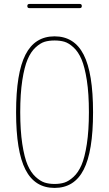

<svg xmlns="http://www.w3.org/2000/svg" viewBox="-20 -920 540 950"><path d="M125 -879.9Q115.2 -879.9 115.2 -890.1Q115.2 -900.4 125 -900.4H375Q384.8 -900.4 384.8 -890.1Q384.8 -879.9 375 -879.9ZM298.8 -713.4Q277.3 -719.7 250 -719.7Q222.7 -719.7 201.2 -713.4Q179.7 -707 156.2 -685.5Q132.8 -664.1 116.7 -626.5Q100.6 -588.9 90.3 -522.5Q80.1 -456.1 80.1 -365.2Q80.1 -274.4 90.3 -207.5Q100.6 -140.6 116.7 -103.5Q132.8 -66.4 156.2 -44.9Q179.7 -23.4 201.2 -16.6Q222.7 -9.8 250 -9.8Q277.3 -9.8 298.8 -16.6Q320.3 -23.4 343.8 -44.9Q367.2 -66.4 383.3 -103.5Q399.4 -140.6 409.7 -207.5Q419.9 -274.4 419.9 -365.2Q419.9 -456.1 409.7 -522.5Q399.4 -588.9 383.3 -626.5Q367.2 -664.1 343.8 -685.5Q320.3 -707 298.8 -713.4ZM394 -80.6Q347.7 9.8 250 9.8Q152.3 9.8 106 -80.6Q59.6 -170.9 59.6 -364.7Q59.6 -558.6 106 -649.4Q152.3 -740.2 250 -740.2Q347.7 -740.2 394 -649.4Q440.4 -558.6 440.4 -364.7Q440.4 -170.9 394 -80.6Z"/></svg>

Font: Rounded-X Mgen+ 2m thin
Style: Regular
Weight: 100
Designer: [Source Han Sans]
Ryoko NISHIZUKA  (kana & ideographs); Paul D. Hunt (Latin, Greek & Cyrillic); Wenlong ZHANG  (bopomofo
Version: Version 1.059.20150602